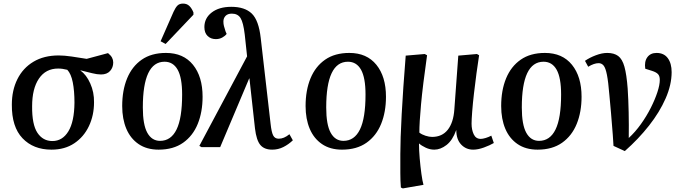

<svg xmlns="http://www.w3.org/2000/svg" viewBox="-20 -820 3814 1070"><path d="M267 14Q166 14 105.5 -49.5Q45 -113 46 -237Q46 -317 77 -379Q108 -441 166.5 -476Q225 -511 307 -511Q338 -511 379.5 -505Q421 -499 463 -492L582 -524Q598 -511 604.5 -498.5Q611 -486 611 -472Q611 -444 593.5 -424.5Q576 -405 543 -405Q521 -405 493.5 -412Q466 -419 429 -428V-426Q461 -404 483 -355Q505 -306 504 -250Q504 -177 475.5 -117Q447 -57 394 -21.5Q341 14 267 14ZM272 -34Q328 -34 361 -88Q394 -142 395 -248Q395 -314 385.5 -361.5Q376 -409 355 -431Q328 -438 304 -438Q235 -438 197 -382Q159 -326 159 -228Q158 -126 188.5 -80Q219 -34 272 -34Z M864 14Q798 14 752.5 -17Q707 -48 684 -102.5Q661 -157 661 -229Q661 -317 688.5 -383.5Q716 -450 770 -487.5Q824 -525 905 -525Q1002 -525 1055.5 -459Q1109 -393 1109 -281Q1109 -196 1082 -129.5Q1055 -63 1000.5 -24.5Q946 14 864 14ZM872 -35Q933 -35 964 -98.5Q995 -162 995 -293Q995 -387 970 -431.5Q945 -476 897 -476Q776 -476 776 -221Q776 -125 801 -80Q826 -35 872 -35ZM903 -575 875 -590 947 -754Q958 -778 969 -789Q980 -800 1000 -800Q1021 -800 1034.5 -787.5Q1048 -775 1058 -751V-738Z M1497 14Q1453 14 1431 -12Q1409 -38 1401 -104L1370 -384L1367 -379L1207 0H1103L1091 -7L1357 -506L1344 -627Q1336 -695 1320.5 -719.5Q1305 -744 1272 -744Q1249 -744 1237 -731.5Q1225 -719 1225 -700Q1225 -686 1228 -675Q1231 -664 1237 -645L1243 -631Q1235 -620 1219 -611Q1203 -602 1183 -602Q1155 -602 1137 -619.5Q1119 -637 1119 -669Q1119 -719 1160 -750.5Q1201 -782 1269 -782Q1344 -782 1383 -744.5Q1422 -707 1433 -608L1488 -130Q1493 -83 1502.5 -65Q1512 -47 1533 -47Q1548 -47 1562.5 -53Q1577 -59 1593 -72L1612 -38Q1588 -15 1559 -0.5Q1530 14 1497 14Z M1886 14Q1820 14 1774.5 -17Q1729 -48 1706 -102.5Q1683 -157 1683 -229Q1683 -317 1710.5 -383.5Q1738 -450 1792 -487.5Q1846 -525 1927 -525Q2024 -525 2077.5 -459Q2131 -393 2131 -281Q2131 -196 2104 -129.5Q2077 -63 2022.5 -24.5Q1968 14 1886 14ZM1894 -35Q1955 -35 1986 -98.5Q2017 -162 2017 -293Q2017 -387 1992 -431.5Q1967 -476 1919 -476Q1798 -476 1798 -221Q1798 -125 1823 -80Q1848 -35 1894 -35Z M2225 230 2214 225Q2211 186 2211 144Q2211 102 2211 39Q2211 -42 2218.5 -182.5Q2226 -323 2241 -510L2347 -519L2360 -512Q2336 -343 2326.5 -239.5Q2317 -136 2317 -81Q2331 -70 2351.5 -63.5Q2372 -57 2388 -57Q2444 -57 2475.5 -97Q2507 -137 2512 -210L2534 -510L2638 -519L2650 -512Q2643 -468 2635.5 -412Q2628 -356 2621.5 -300Q2615 -244 2611.5 -198.5Q2608 -153 2608 -131Q2608 -97 2620 -71.5Q2632 -46 2659 -46Q2670 -46 2686.5 -51Q2703 -56 2718 -64L2732 -23Q2710 -10 2677 2Q2644 14 2617 14Q2577 14 2550 -14.5Q2523 -43 2523 -94H2522Q2502 -38 2468.5 -12Q2435 14 2400 14Q2376 14 2352.5 3Q2329 -8 2316 -20H2315Q2315 17 2319 63Q2323 109 2328.5 149Q2334 189 2340 210Z M2976 14Q2910 14 2864.5 -17Q2819 -48 2796 -102.5Q2773 -157 2773 -229Q2773 -317 2800.5 -383.5Q2828 -450 2882 -487.5Q2936 -525 3017 -525Q3114 -525 3167.5 -459Q3221 -393 3221 -281Q3221 -196 3194 -129.5Q3167 -63 3112.5 -24.5Q3058 14 2976 14ZM2984 -35Q3045 -35 3076 -98.5Q3107 -162 3107 -293Q3107 -387 3082 -431.5Q3057 -476 3009 -476Q2888 -476 2888 -221Q2888 -125 2913 -80Q2938 -35 2984 -35Z M3462 22 3399 -7Q3397 -42 3395 -69Q3393 -96 3390.5 -124.5Q3388 -153 3385 -192Q3382 -231 3376 -291Q3370 -364 3362.5 -402.5Q3355 -441 3344 -454.5Q3333 -468 3316 -468Q3291 -468 3258 -448L3240 -481Q3266 -499 3300.5 -512Q3335 -525 3364 -525Q3402 -525 3425 -508Q3448 -491 3460 -448Q3472 -405 3478 -326Q3482 -265 3483.5 -194.5Q3485 -124 3484 -51Q3520 -84 3551.5 -128Q3583 -172 3606.5 -218.5Q3630 -265 3643.5 -306Q3657 -347 3657 -375Q3657 -397 3646.5 -407.5Q3636 -418 3614 -425L3576 -437Q3570 -477 3587.5 -501Q3605 -525 3639 -525Q3680 -525 3701.5 -496Q3723 -467 3723 -418Q3723 -348 3689.5 -271.5Q3656 -195 3597 -120Q3538 -45 3462 22Z"/></svg>

Font: Literata 36pt Medium
Style: Italic
Weight: 500
Italic angle: -2°
Designer: Latin by Veronika Burian and Jose Scaglione. Greek by Irene Vlachou. Cyrillic by Vera Evstafieva
Foundry: TypeTogether
Version: Version 3.002